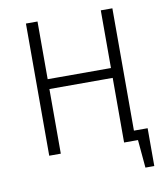

<svg xmlns="http://www.w3.org/2000/svg" viewBox="-90 -760 850 980"><g transform="rotate(-10 335.0 -270.0)"><path d="M630 -51V145H584L571 0H499V-335H171V0H111V-685H171V-386H499V-685H559V-51Z"/></g></svg>

Font: Fira Sans Light
Style: Regular
Weight: 300
Designer: bBox Type GmbH & Carrois Corporate GbR & Edenspiekermann AG
Foundry: bBox Type GmbH & Carrois Corporate GbR & Edenspiekermann AG
Version: Version 4.301